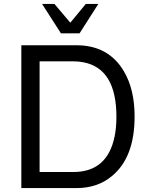

<svg xmlns="http://www.w3.org/2000/svg" viewBox="-20 -960 762 980"><path d="M88.9 0V-729H370.1Q533.2 -729 611.8 -597.2Q612.8 -596.2 612.8 -595.2Q667 -503.9 667 -365.2Q667 -155.8 550.8 -61Q478 0 370.1 0ZM182.1 -82H354Q527.8 -82 564.9 -263.2Q574.2 -308.1 574.2 -363.8Q574.2 -609.9 405.8 -642.1Q380.9 -647 354 -647H182.1ZM386.2 -790H291L194.8 -939.9H257.8L338.9 -844.2L418 -939.9H481.9Z"/></svg>

Font: SolaimanLipi
Style: Normal
Weight: 400
Designer: Solaiman Karim
Foundry: Al Mamun Sumon
Version: Version 2.000